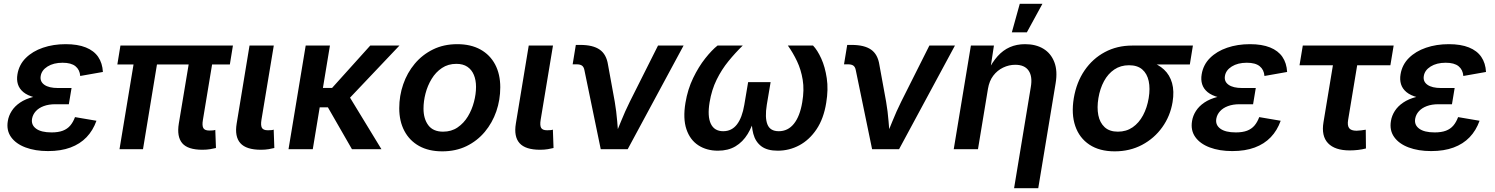

<svg xmlns="http://www.w3.org/2000/svg" viewBox="-20 -781 7825 1005"><path d="M231.4 9.8Q164.1 9.8 113.5 -9.3Q63 -28.3 37.8 -63.7Q12.7 -99.1 21 -147.9Q25.4 -175.3 41.3 -200.2Q57.1 -225.1 85.2 -244.1Q113.3 -263.2 155.8 -274.2Q198.2 -285.2 255.9 -285.2H348.6L340.3 -235.4H269.5Q234.9 -235.4 208.7 -225.6Q182.6 -215.8 167.2 -198.7Q151.9 -181.6 147.9 -160.2Q142.1 -127.4 168.7 -107.7Q195.3 -87.9 250 -87.9Q285.2 -87.9 308.8 -96.9Q332.5 -106 347.7 -123.8Q362.8 -141.6 372.6 -168L484.9 -148.9Q466.8 -98.1 432.9 -62.7Q398.9 -27.3 348.9 -8.8Q298.8 9.8 231.4 9.8ZM252.9 -261.7Q197.8 -261.7 160.6 -271.5Q123.5 -281.2 102.3 -298.8Q81.1 -316.4 73.7 -340.1Q66.4 -363.8 71.3 -392.1Q79.6 -442.4 115 -477.5Q150.4 -512.7 204.6 -531.2Q258.8 -549.8 323.7 -549.8Q386.7 -549.8 429.2 -532.7Q471.7 -515.6 493.9 -483.2Q516.1 -450.7 518.6 -404.3L399.9 -383.3Q397.5 -416 375 -434.3Q352.5 -452.6 307.6 -452.6Q260.3 -452.6 228.8 -432.9Q197.3 -413.1 192.9 -382.3Q188.5 -354 212.2 -337.2Q235.8 -320.3 283.7 -320.3H354.5L344.7 -261.7Z M1039.6 2.9Q962.9 2.9 933.8 -31.5Q904.8 -65.9 916 -134.3L979 -512.7H1101.6L1042 -152.8Q1037.1 -124 1044.2 -110.8Q1051.3 -97.7 1075.7 -97.7Q1087.4 -97.7 1094.5 -98.4Q1101.6 -99.1 1106.9 -101.1L1110.4 -6.3Q1099.1 -3.4 1080.3 -0.2Q1061.5 2.9 1039.6 2.9ZM605.5 0 690.4 -512.7H813L728.5 0ZM594.2 -443.4 610.4 -542.5H1199.2L1183.1 -443.4Z M1345.7 2.9Q1269 2.9 1238.3 -31.5Q1207.5 -65.9 1218.8 -134.3L1286.1 -542.5H1413.1L1348.6 -154.3Q1343.8 -125 1350.8 -112.1Q1357.9 -99.1 1382.3 -99.1Q1394 -99.1 1400.9 -99.9Q1407.7 -100.6 1412.6 -102.5L1416 -6.3Q1404.8 -3.4 1386.5 -0.2Q1368.2 2.9 1345.7 2.9Z M1707 -542.5 1617.2 0H1490.2L1580.1 -542.5ZM2070.8 -542.5 1764.2 -219.2H1618.2L1633.8 -320.8H1718.3L1918 -542.5ZM1822.3 0 1693.8 -223.6 1795.4 -297.4 1976.6 0Z M2294.9 11.2Q2224.1 11.2 2173.8 -16.8Q2123.5 -44.9 2096.7 -95.7Q2069.8 -146.5 2069.8 -214.4Q2069.8 -279.8 2090.6 -339.8Q2111.3 -399.9 2150.9 -447.3Q2190.4 -494.6 2246.6 -522.2Q2302.7 -549.8 2373.5 -549.8Q2444.3 -549.8 2494.6 -522Q2544.9 -494.1 2571.8 -443.4Q2598.6 -392.6 2598.6 -324.2Q2598.6 -258.3 2577.9 -198.2Q2557.1 -138.2 2517.6 -90.8Q2478 -43.5 2421.9 -16.1Q2365.7 11.2 2294.9 11.2ZM2299.3 -91.8Q2342.8 -91.8 2375.2 -114Q2407.7 -136.2 2429 -171.4Q2450.2 -206.5 2460.9 -247.6Q2471.7 -288.6 2471.7 -326.2Q2471.7 -361.8 2460.4 -388.9Q2449.2 -416 2426.5 -431.4Q2403.8 -446.8 2368.7 -446.8Q2325.7 -446.8 2293.2 -425Q2260.7 -403.3 2239.3 -367.9Q2217.8 -332.5 2207.3 -291.7Q2196.8 -251 2196.8 -212.4Q2196.8 -159.2 2221.9 -125.5Q2247.1 -91.8 2299.3 -91.8Z M2807.1 2.9Q2730.5 2.9 2699.7 -31.5Q2668.9 -65.9 2680.2 -134.3L2747.6 -542.5H2874.5L2810.1 -154.3Q2805.2 -125 2812.3 -112.1Q2819.3 -99.1 2843.8 -99.1Q2855.5 -99.1 2862.3 -99.9Q2869.1 -100.6 2874 -102.5L2877.4 -6.3Q2866.2 -3.4 2847.9 -0.2Q2829.6 2.9 2807.1 2.9Z M3124.5 0 3039.1 -413.6Q3036.1 -430.2 3026.6 -437.3Q3017.1 -444.3 2998.5 -444.3H2977.5L2994.1 -545.9H3017.1Q3084 -545.9 3119.1 -521.2Q3154.3 -496.6 3162.6 -441.9L3197.8 -249Q3206.5 -197.8 3210.7 -145.8Q3214.8 -93.8 3219.2 -41.5H3188Q3210 -94.2 3230.7 -146Q3251.5 -197.8 3276.9 -249L3424.3 -542.5H3558.1L3265.6 0Z M3737.8 7.8Q3678.7 7.8 3635.3 -20.5Q3591.8 -48.8 3573 -104.5Q3554.2 -160.2 3567.9 -242.7Q3579.6 -313.5 3608.2 -372.6Q3636.7 -431.6 3671.4 -475.3Q3706.1 -519 3735.8 -542.5H3867.7Q3828.6 -504.4 3793 -460.7Q3757.3 -417 3731.2 -364Q3705.1 -311 3694.3 -245.6Q3682.1 -171.9 3700.7 -133.1Q3719.2 -94.2 3765.6 -94.2Q3810.1 -94.2 3837.4 -129.6Q3864.7 -165 3876 -232.4L3896 -351.1H4013.7L3993.7 -232.4Q3982.9 -165 3997.1 -129.6Q4011.2 -94.2 4056.2 -94.2Q4104.5 -94.2 4135.7 -133.3Q4167 -172.4 4179.2 -245.6Q4190.4 -310.5 4181.6 -363.5Q4172.9 -416.5 4151.9 -460.7Q4130.9 -504.9 4104 -542.5H4235.8Q4258.8 -518.6 4278.8 -474.6Q4298.8 -430.7 4307.6 -371.6Q4316.4 -312.5 4304.7 -242.7Q4291.5 -160.2 4254.2 -104.5Q4216.8 -48.8 4164.1 -20.5Q4111.3 7.8 4050.8 7.8Q3995.6 7.8 3964.8 -15.6Q3934.1 -39.1 3923.1 -80.6Q3912.1 -122.1 3915 -176.8H3934.1Q3918.9 -121.1 3893.6 -79.6Q3868.2 -38.1 3829.8 -15.1Q3791.5 7.8 3737.8 7.8Z M4544.9 0 4459.5 -413.6Q4456.5 -430.2 4447 -437.3Q4437.5 -444.3 4418.9 -444.3H4397.9L4414.6 -545.9H4437.5Q4504.4 -545.9 4539.6 -521.2Q4574.7 -496.6 4583 -441.9L4618.2 -249Q4627 -197.8 4631.1 -145.8Q4635.3 -93.8 4639.6 -41.5H4608.4Q4630.4 -94.2 4651.1 -146Q4671.9 -197.8 4697.3 -249L4844.7 -542.5H4978.5L4686 0Z M5151.4 -316.4 5099.1 0H4972.2L5062 -542.5H5182.6L5162.1 -408.2H5150.4Q5173.8 -455.6 5202.1 -487.1Q5230.5 -518.6 5266.1 -534.2Q5301.8 -549.8 5345.7 -549.8Q5401.9 -549.8 5441.4 -525.9Q5481 -502 5498.8 -455.8Q5516.6 -409.7 5505.4 -344.2L5414.6 204.1H5288.1L5375.5 -324.7Q5385.3 -380.4 5364.3 -411.1Q5343.3 -441.9 5294.4 -441.9Q5261.2 -441.9 5230.7 -427.2Q5200.2 -412.6 5179.2 -385Q5158.2 -357.4 5151.4 -316.4ZM5276.4 -611.8 5317.9 -761.2H5436.5L5355 -611.8Z M5814.9 11.2Q5735.4 11.2 5682.6 -23.7Q5629.9 -58.6 5608.4 -121.1Q5586.9 -183.6 5600.6 -267.1Q5614.7 -350.6 5657 -412.4Q5699.2 -474.1 5763.2 -508.3Q5827.1 -542.5 5906.2 -542.5H6224.1L6208 -443.4H5973.1L5889.6 -439.5Q5845.7 -439.5 5812.7 -417.2Q5779.8 -395 5758.8 -356.2Q5737.8 -317.4 5729.5 -267.6Q5721.2 -217.8 5729 -178.2Q5736.8 -138.7 5762.2 -115.2Q5787.6 -91.8 5831.5 -91.8Q5875.5 -91.8 5908.7 -114.7Q5941.9 -137.7 5963.1 -177.5Q5984.4 -217.3 5992.7 -267.6Q6001 -317.9 5992.7 -356.7Q5984.4 -395.5 5959 -417.5Q5933.6 -439.5 5889.6 -439.5L5895 -472.7Q5952.1 -472.7 5997.6 -458.7Q6043 -444.8 6073 -416.7Q6103 -388.7 6115 -346.2Q6127 -303.7 6117.7 -246.6Q6105.5 -173.3 6063.7 -115Q6022 -56.6 5958 -22.7Q5894 11.2 5814.9 11.2Z M6430.2 9.8Q6362.8 9.8 6312.3 -9.3Q6261.7 -28.3 6236.6 -63.7Q6211.4 -99.1 6219.7 -147.9Q6224.1 -175.3 6240 -200.2Q6255.9 -225.1 6283.9 -244.1Q6312 -263.2 6354.5 -274.2Q6397 -285.2 6454.6 -285.2H6547.4L6539.1 -235.4H6468.3Q6433.6 -235.4 6407.5 -225.6Q6381.3 -215.8 6366 -198.7Q6350.6 -181.6 6346.7 -160.2Q6340.8 -127.4 6367.4 -107.7Q6394 -87.9 6448.7 -87.9Q6483.9 -87.9 6507.6 -96.9Q6531.2 -106 6546.4 -123.8Q6561.5 -141.6 6571.3 -168L6683.6 -148.9Q6665.5 -98.1 6631.6 -62.7Q6597.7 -27.3 6547.6 -8.8Q6497.6 9.8 6430.2 9.8ZM6451.7 -261.7Q6396.5 -261.7 6359.4 -271.5Q6322.3 -281.2 6301 -298.8Q6279.8 -316.4 6272.5 -340.1Q6265.1 -363.8 6270 -392.1Q6278.3 -442.4 6313.7 -477.5Q6349.1 -512.7 6403.3 -531.2Q6457.5 -549.8 6522.5 -549.8Q6585.4 -549.8 6627.9 -532.7Q6670.4 -515.6 6692.6 -483.2Q6714.8 -450.7 6717.3 -404.3L6598.6 -383.3Q6596.2 -416 6573.7 -434.3Q6551.3 -452.6 6506.3 -452.6Q6459 -452.6 6427.5 -432.9Q6396 -413.1 6391.6 -382.3Q6387.2 -354 6410.9 -337.2Q6434.6 -320.3 6482.4 -320.3H6553.2L6543.5 -261.7Z M7044.9 6.3Q6967.3 6.3 6931.4 -31.5Q6895.5 -69.3 6907.7 -141.6L6957 -439.5H6782.2L6799.3 -542.5H7274.9L7257.8 -439.5H7084L7036.6 -153.3Q7031.7 -124.5 7041.7 -110.6Q7051.8 -96.7 7081.1 -96.7Q7090.3 -96.7 7104.7 -98.6Q7119.1 -100.6 7128.9 -102.1L7129.9 -3.9Q7109.4 1.5 7087.6 3.9Q7065.9 6.3 7044.9 6.3Z M7471.2 9.8Q7403.8 9.8 7353.3 -9.3Q7302.7 -28.3 7277.6 -63.7Q7252.4 -99.1 7260.7 -147.9Q7265.1 -175.3 7281 -200.2Q7296.9 -225.1 7325 -244.1Q7353 -263.2 7395.5 -274.2Q7438 -285.2 7495.6 -285.2H7588.4L7580.1 -235.4H7509.3Q7474.6 -235.4 7448.5 -225.6Q7422.4 -215.8 7407 -198.7Q7391.6 -181.6 7387.7 -160.2Q7381.8 -127.4 7408.4 -107.7Q7435.1 -87.9 7489.7 -87.9Q7524.9 -87.9 7548.6 -96.9Q7572.3 -106 7587.4 -123.8Q7602.5 -141.6 7612.3 -168L7724.6 -148.9Q7706.5 -98.1 7672.6 -62.7Q7638.7 -27.3 7588.6 -8.8Q7538.6 9.8 7471.2 9.8ZM7492.7 -261.7Q7437.5 -261.7 7400.4 -271.5Q7363.3 -281.2 7342 -298.8Q7320.8 -316.4 7313.5 -340.1Q7306.2 -363.8 7311 -392.1Q7319.3 -442.4 7354.7 -477.5Q7390.1 -512.7 7444.3 -531.2Q7498.5 -549.8 7563.5 -549.8Q7626.5 -549.8 7668.9 -532.7Q7711.4 -515.6 7733.6 -483.2Q7755.9 -450.7 7758.3 -404.3L7639.6 -383.3Q7637.2 -416 7614.7 -434.3Q7592.3 -452.6 7547.4 -452.6Q7500 -452.6 7468.5 -432.9Q7437 -413.1 7432.6 -382.3Q7428.2 -354 7451.9 -337.2Q7475.6 -320.3 7523.4 -320.3H7594.2L7584.5 -261.7Z"/></svg>

Font: Inter 16pt SemiBold
Style: Italic
Weight: 600
Italic angle: -9.3988°
Version: Version 4.001;git-66647c0bb